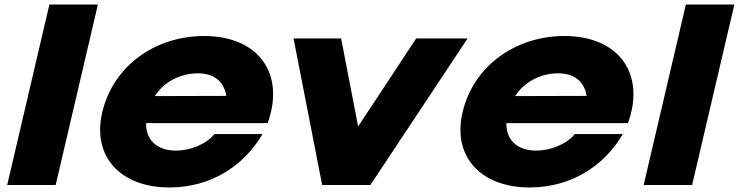

<svg xmlns="http://www.w3.org/2000/svg" viewBox="-20 -820 3275 851"><path d="M11.9 0H226.7L413.9 -800H199Z M666.2 -394.1C705.8 -456.4 779.1 -495 856.3 -495C931.6 -495 973.2 -456.4 983.1 -395ZM730.6 10.9C909.8 10.9 1058.3 -80.2 1143.5 -225.7H930.6C892 -179.2 821.7 -152.5 759.3 -152.5C677.1 -152.5 625.6 -199 627.6 -274.3H1166.2C1245.4 -492.1 1126.6 -660.4 885 -660.4C664.3 -660.4 481.1 -524.8 433.6 -323.8C386 -124.8 515.7 10.9 730.6 10.9Z M1407.9 0H1621.7L2052.4 -649.5H1824.7L1567.3 -259.4L1492 -649.5H1281.1Z M2263.2 -394.1C2302.8 -456.4 2376.1 -495 2453.3 -495C2528.6 -495 2570.2 -456.4 2580.1 -395ZM2327.6 10.9C2506.8 10.9 2655.3 -80.2 2740.5 -225.7H2527.6C2489 -179.2 2418.7 -152.5 2356.3 -152.5C2274.1 -152.5 2222.6 -199 2224.6 -274.3H2763.2C2842.4 -492.1 2723.6 -660.4 2482 -660.4C2261.3 -660.4 2078.1 -524.8 2030.6 -323.8C1983 -124.8 2112.7 10.9 2327.6 10.9Z M2832.9 0H3047.7L3234.9 -800H3020Z"/></svg>

Font: Calandify
Style: Semi Bold Italic
Weight: 700
Italic angle: -12°
Designer: Larry Fischer
Foundry: Larry Fischer
Version: Version 1.0; ttfautohint (v1.8.4.7-5d5b)